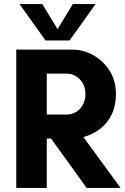

<svg xmlns="http://www.w3.org/2000/svg" viewBox="-20 -924 613 944"><path d="M60 0V-680H335Q390 -680 439 -652.5Q488 -625 519 -576Q550 -527 550 -462Q550 -405 529.5 -362Q509 -319 473 -291Q437 -263 390 -250L573 0H406L231 -243H210V0ZM210 -361H310Q332 -361 352.5 -372.5Q373 -384 386.5 -407Q400 -430 400 -462Q400 -493 386.5 -515.5Q373 -538 352.5 -550Q332 -562 310 -562H210ZM204 -725 76 -904H188L286 -743H240L338 -904H450L322 -725Z"/></svg>

Font: Teachers
Style: Regular
Weight: 400
Designer: Alfredo Marco Pradil, Chank Diesel
Version: Version 1.001